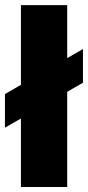

<svg xmlns="http://www.w3.org/2000/svg" viewBox="-31 -748 352 768"><path d="M237.8 -727.5H52.7V-408.7L-11.2 -371.6V-237.3L52.7 -273.9V0H237.8V-380.9L300.8 -417V-551.8L237.8 -515.6Z"/></svg>

Font: Raveo ExtraBold
Style: Regular
Weight: 800
Designer: Jakub Foglar, Rasmus Andersson (Inter)
Foundry: Jakubfoglar.com
Version: Version 1.100;Glyphs 3.2.3 (3260)